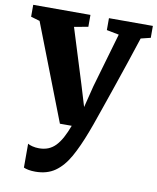

<svg xmlns="http://www.w3.org/2000/svg" viewBox="-90 -623 775 945"><g transform="rotate(10 298.0 -150.5)"><path d="M151.5 253.5Q133 253.5 118 250.8Q103 248 93 243.5V124Q100 129 115.8 133Q131.5 137 149 137Q174.5 137 195 128.8Q215.5 120.5 231.8 103.5Q248 86.5 262 60.8Q276 35 289 0H230L43.5 -481L-1 -494V-553.5H285V-494L215.5 -481.5L300.5 -209L333 -101.5L360 -209.5L439 -482L377.5 -494V-553.5H597V-494L548.5 -482Q528 -419.5 505.8 -352.8Q483.5 -286 462 -223.8Q440.5 -161.5 422.8 -110.2Q405 -59 393.5 -26.2Q382 6.5 379 13Q350 90 319.8 143.8Q289.5 197.5 249.5 225.5Q209.5 253.5 151.5 253.5Z"/></g></svg>

Font: Merriweather 24pt ExtraBold
Style: Regular
Weight: 800
Version: Version 2.100